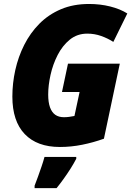

<svg xmlns="http://www.w3.org/2000/svg" viewBox="-20 -745 674 986"><path d="M287.6 9.8Q170.4 9.8 106.9 -56.6Q43.5 -123 43.5 -249Q43.5 -317.4 58.6 -385.5Q73.7 -453.6 104.5 -514.6Q135.3 -575.7 182.1 -623Q229 -670.4 292.7 -697.5Q356.4 -724.6 437.5 -724.6Q494.6 -724.6 546.1 -711.7Q597.7 -698.7 633.8 -675.8L562 -529.8Q533.2 -548.3 499.3 -560.3Q465.3 -572.3 428.2 -572.3Q376.5 -572.3 338.6 -541.5Q300.8 -510.7 276.1 -462.6Q251.5 -414.6 239.5 -360.4Q227.5 -306.2 227.5 -259.3Q227.5 -219.7 236.8 -193.8Q246.1 -168 263.9 -155.5Q281.7 -143.1 308.1 -143.1Q322.8 -143.1 334.7 -144.8Q346.7 -146.5 362.3 -149.4L388.7 -272.5H298.3L329.1 -418H595.2L513.7 -32.7Q459.5 -13.2 402.3 -1.7Q345.2 9.8 287.6 9.8ZM157.7 221.2V208.5Q166 187.5 175.3 161.6Q184.6 135.7 193.6 109.4Q202.6 83 208.5 61H371.6V70.3Q358.4 95.7 341.8 121.8Q325.2 147.9 307.1 173.1Q289.1 198.2 270.5 221.2Z"/></svg>

Font: Open Sans SemiCondensed ExtraBold
Style: Italic
Weight: 800
Width: 4
Italic angle: -12°
Designer: Monotype Design Team
Foundry: Monotype Imaging Inc.
Version: Version 3.003